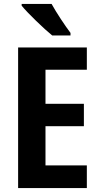

<svg xmlns="http://www.w3.org/2000/svg" viewBox="-20 -955 507 975"><path d="M242 -935H90V-926C121 -888 204 -808 245 -775H338V-788C312 -822 266 -891 242 -935ZM421 0V-115H211V-314H406V-428H211V-601H421V-714H72V0Z"/></svg>

Font: Noto Sans Display SemiCondensed
Style: Bold
Weight: 700
Width: 4
Designer: Monotype Design Team
Foundry: Monotype Imaging Inc.
Version: Version 1.900